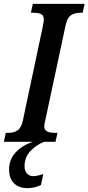

<svg xmlns="http://www.w3.org/2000/svg" viewBox="-38 -734 458 994"><path d="M-8 -46H3Q34 -46 53.5 -59.5Q73 -73 81 -113L184 -599Q189 -626 189 -632Q189 -654 175 -661Q161 -668 132 -668H122L132 -714H400L390 -668H380Q348 -668 328.5 -654.5Q309 -641 301 -600L199 -123Q191 -89 191 -82Q191 -61 206 -53.5Q221 -46 249 -46H260L249 0H-18ZM9 143Q9 92 42.5 55.5Q76 19 132 0H191Q153 14 121 46.5Q89 79 89 127Q89 150 101.5 164Q114 178 134 178Q153 178 186 167L174 224Q140 240 104 240Q59 240 34 214.5Q9 189 9 143Z"/></svg>

Font: Noto Serif CondSemiBold
Style: Italic
Weight: 600
Width: 3
Italic angle: -12°
Designer: Monotype Design Team
Foundry: Monotype Imaging Inc.
Version: Version 1.001